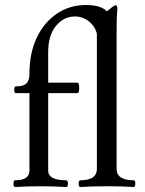

<svg xmlns="http://www.w3.org/2000/svg" viewBox="-20 -746 580 769"><path d="M41 3Q34 3 34 -10.5Q34 -24 41 -24Q98 -24 98 -63V-373H44Q37 -373 37 -386.5Q37 -400 44 -400Q74 -400 86 -412Q98 -424 98 -452Q98 -533 127 -594.5Q156 -656 207.5 -691Q259 -726 325 -726Q369 -726 394 -711.5Q419 -697 419 -671L373 -570Q373 -624 345.5 -652Q318 -680 280 -680Q235 -680 204 -642Q173 -604 173 -538V-415H290Q295 -415 296.5 -404.5Q298 -394 296.5 -383.5Q295 -373 290 -373H173V-63Q173 -24 245 -24Q252 -24 252 -10.5Q252 3 245 3Q194 0 143 0Q92 0 41 3ZM302 3Q295 3 295 -10.5Q295 -24 302 -24Q368 -24 368 -70V-674Q381 -681 394 -690Q407 -699 420 -710Q437 -725 444 -725Q450 -725 450 -709Q448 -687 447.5 -665.5Q447 -644 447 -622V-70Q447 -24 515 -24Q522 -24 522 -10.5Q522 3 515 3Q478 0 408 0Q343 0 302 3Z"/></svg>

Font: Junicode
Style: Regular
Weight: 400
Designer: Peter S. Baker
Version: Version 2.100; ttfautohint (v1.8.4)